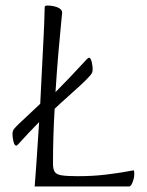

<svg xmlns="http://www.w3.org/2000/svg" viewBox="-20 -672 530 692"><path d="M105 0Q107 -26 111.5 -88Q116 -150 121 -232Q74 -184 58 -165.5Q42 -147 39 -147Q32 -147 28.5 -162Q25 -177 25 -188Q25 -196 27 -201Q29 -206 33 -210Q37 -215 50 -227.5Q63 -240 83 -258.5Q103 -277 125 -298Q128 -357 131 -417.5Q134 -478 137 -536.5Q140 -595 141 -645Q141 -649 143 -650.5Q145 -652 151 -652Q160 -652 169 -650.5Q178 -649 186 -646Q194 -643 199 -638Q204 -633 204 -626Q204 -624 200 -585Q196 -546 190.5 -482Q185 -418 180 -340Q241 -402 269 -433Q297 -464 300 -464Q307 -464 310.5 -449Q314 -434 314 -423Q314 -415 312 -410.5Q310 -406 306 -401Q294 -387 272 -366.5Q250 -346 224.5 -323.5Q199 -301 177 -280Q174 -231 172.5 -181.5Q171 -132 171 -82Q171 -63 177 -53Q183 -43 202.5 -40Q222 -37 260 -37Q315 -37 360 -42.5Q405 -48 432.5 -53Q460 -58 461 -58Q463 -58 463.5 -54Q464 -50 464 -44Q464 -35 461 -24.5Q458 -14 454 -7Q450 0 446 0Z"/></svg>

Font: Briem Hand Thin
Style: Regular
Weight: 100
Designer: Gunnlaugur SE Briem, Eben Sorkin
Foundry: Sorkin Type Co.
Version: Version 1.003